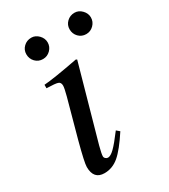

<svg xmlns="http://www.w3.org/2000/svg" viewBox="-157 -682 676 769"><g transform="rotate(-30 180.5 -297.5)"><path d="M221 -115 235 -103Q194 -40 164 -14.5Q134 11 97 11Q47 11 47 -46Q47 -66 71 -156L119 -331Q128 -365 128 -376Q128 -391 117 -395Q106 -399 65 -400V-416Q109 -419 224 -441L229 -438L133 -96Q124 -62 124 -51Q124 -45 129 -40.5Q134 -36 140 -36Q152 -36 170 -53.5Q188 -71 221 -115ZM361 -557Q361 -537 346.5 -522.5Q332 -508 312 -508Q291 -508 277 -522.5Q263 -537 263 -558Q263 -578 277.5 -592Q292 -606 313 -606Q332 -606 346.5 -591Q361 -576 361 -557ZM161 -557Q161 -537 146.5 -522.5Q132 -508 112 -508Q91 -508 77 -522.5Q63 -537 63 -558Q63 -578 77.5 -592Q92 -606 113 -606Q132 -606 146.5 -591Q161 -576 161 -557Z"/></g></svg>

Font: STIX MathJax Latin
Style: Italic
Weight: 400
Italic angle: -16.33°
Designer: MicroPress Inc., with final additions and corrections provided by Coen Hoffman, Elsevier (retired)
Version: Version 1.1.1